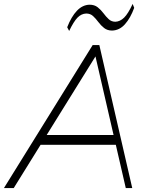

<svg xmlns="http://www.w3.org/2000/svg" viewBox="-73 -960 748 980"><path d="M-53 0 400 -730H434L602 0H569L409 -695L423 -686L-3 0ZM114 -221 123 -271H532L523 -221ZM280 -802 270 -821Q291 -875 319.5 -905Q348 -935 384 -936Q409 -936 425.5 -923Q442 -910 455 -892.5Q468 -875 482 -862Q496 -849 516 -849Q540 -850 560.5 -870Q581 -890 604 -940L612 -920Q593 -868 565 -836.5Q537 -805 499 -804Q475 -804 458.5 -817Q442 -830 429 -847.5Q416 -865 402 -878Q388 -891 367 -891Q342 -890 322.5 -870Q303 -850 280 -802Z"/></svg>

Font: Savate ExtraLight
Style: Italic
Weight: 200
Italic angle: -11°
Designer: Max Esnée
Foundry: Plomb Type
Version: Version 2.000